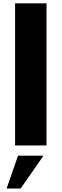

<svg xmlns="http://www.w3.org/2000/svg" viewBox="-20 -856 362 1130"><path d="M68.8 0V-836.2H253.8V0ZM101.2 253.8H18.8L86.2 60H236.2Z"/></svg>

Font: Now Black
Style: Regular
Weight: 900
Designer: Alfredo Marco Pradil
Foundry: Alfredo Marco Pradil
Version: Version 1.002;PS 001.002;hotconv 1.0.88;makeotf.lib2.5.64775